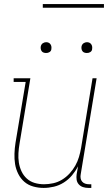

<svg xmlns="http://www.w3.org/2000/svg" viewBox="-20 -914 540 942"><path d="M194 8Q168 8 143 1Q118 -6 99.5 -22Q81 -38 69.5 -61Q58 -84 54 -109Q50 -134 51 -160.5Q52 -187 56 -213L106 -512H47V-530H129L76 -210Q72 -187 70.5 -163Q69 -139 72.5 -116.5Q76 -94 85.5 -73.5Q95 -53 111.5 -38Q128 -23 150 -16.5Q172 -10 196 -10Q218 -10 241 -15Q264 -20 284.5 -32.5Q305 -45 321.5 -63Q338 -81 349.5 -101.5Q361 -122 367.5 -144Q374 -166 378 -189L434 -530H454L376 -59Q374 -49 375.5 -39.5Q377 -30 383 -23Q389 -16 398 -13Q407 -10 417 -10H428V8H414Q400 8 387.5 4Q375 0 366.5 -9.5Q358 -19 356 -32Q354 -45 356 -59L363 -98Q351 -75 333.5 -54Q316 -33 293 -18.5Q270 -4 244.5 2Q219 8 194 8ZM406 -654Q400 -654 394 -656Q388 -658 384.5 -663Q381 -668 380 -674Q379 -680 380 -686Q381 -691 383.5 -695Q386 -699 389.5 -701.5Q393 -704 397.5 -705.5Q402 -707 406 -707Q413 -707 418.5 -704.5Q424 -702 427.5 -697Q431 -692 432 -686Q433 -680 432 -674Q432 -669 429.5 -665Q427 -661 423 -658.5Q419 -656 415 -655Q411 -654 406 -654ZM206 -654Q200 -654 194 -656Q188 -658 184.5 -663Q181 -668 180 -674Q179 -680 180 -686Q181 -691 183.5 -695Q186 -699 189.5 -701.5Q193 -704 197.5 -705.5Q202 -707 206 -707Q213 -707 218.5 -704.5Q224 -702 227.5 -697Q231 -692 232 -686Q233 -680 232 -674Q232 -669 229.5 -665Q227 -661 223 -658.5Q219 -656 215 -655Q211 -654 206 -654ZM190 -876V-894H490V-876Z"/></svg>

Font: Iosevka Slab Thin
Style: Italic
Weight: 100
Italic angle: -9°
Monospace: yes
Designer: Belleve Invis
Foundry: Belleve Invis
Version: Version 11.1.1; ttfautohint (v1.8.3)